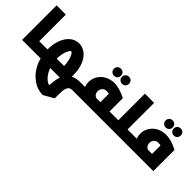

<svg xmlns="http://www.w3.org/2000/svg" viewBox="3 -1683 2976 2976"><g transform="rotate(45 1491.0 -195.0)"><path d="M375 -173.8Q384.3 -173.8 389.6 -150.4Q395 -127 395 -87.9Q395 -47.4 389.6 -23.7Q384.3 0 375 0H65.9V-756.8H268.1V-173.8Z M1171.9 -173.8Q1181.2 -173.8 1186.5 -150.4Q1191.9 -127 1191.9 -87.9Q1191.9 -47.4 1186.5 -23.7Q1181.2 0 1171.9 0H1164.1Q1138.7 0 1120.6 9.3Q1102.5 18.6 1091.8 36.1Q1081.1 53.7 1074.7 78.6Q1068.4 103.5 1066.7 135Q1064.9 166.5 1064.5 203.9Q1064 241.2 1064.9 283.2L897 377.9Q752.9 377.9 635.5 273.4Q518.1 168.9 472.2 0H375Q365.7 0 360.4 -23.7Q355 -47.4 355 -87.9Q355 -127 360.4 -150.4Q365.7 -173.8 375 -173.8H449.2V-179.2Q449.2 -298.8 486.3 -392.6Q523.4 -486.3 587.6 -537.1Q651.9 -587.9 731 -587.9Q811 -587.9 875.5 -536.6Q939.9 -485.4 977.1 -391.8Q1014.2 -298.3 1014.2 -179.2Q1014.2 -154.3 1013.2 -141.1Q1074.2 -173.8 1164.1 -173.8ZM650.9 -174.8V-173.8H812Q812 -222.2 803 -268.3Q793.9 -314.5 781 -345.5Q768.1 -376.5 754.4 -395.3Q740.7 -414.1 731 -414.1Q721.2 -414.1 707.5 -395.3Q693.8 -376.5 681.2 -345.9Q668.5 -315.4 659.7 -269.3Q650.9 -223.1 650.9 -174.8ZM682.1 0Q709.5 75.7 754.6 128.7Q799.8 181.6 852.1 198.2L861.8 191.9Q864.7 77.6 894 0Z M1521.2 -635.5Q1499.5 -613.8 1465.8 -613.8Q1432.1 -613.8 1410.4 -635.5Q1388.7 -657.2 1388.7 -690.9Q1388.7 -724.6 1410.4 -746.3Q1432.1 -768.1 1465.8 -768.1Q1499.5 -768.1 1521.2 -746.3Q1543 -724.6 1543 -690.9Q1543 -657.2 1521.2 -635.5ZM1698.2 -635.5Q1676.8 -613.8 1643.1 -613.8Q1609.4 -613.8 1587.6 -635.5Q1565.9 -657.2 1565.9 -690.9Q1565.9 -724.6 1587.6 -746.3Q1609.4 -768.1 1643.1 -768.1Q1676.8 -768.1 1698.2 -746.3Q1719.7 -724.6 1719.7 -690.9Q1719.7 -657.2 1698.2 -635.5ZM1919.9 -173.8Q1929.2 -173.8 1934.6 -150.4Q1939.9 -127 1939.9 -87.9Q1939.9 -47.4 1934.6 -23.7Q1929.2 0 1919.9 0H1171.9Q1162.6 0 1157.2 -23.7Q1151.9 -47.4 1151.9 -87.9Q1151.9 -127 1157.2 -150.4Q1162.6 -173.8 1171.9 -173.8H1271Q1254.9 -219.7 1254.9 -265.1Q1254.9 -342.3 1294.4 -405.5Q1334 -468.8 1402.3 -504.4Q1470.7 -540 1552.7 -540Q1663.1 -540 1809.1 -464.8V-173.8ZM1457 -266.1Q1457 -231.4 1474.9 -206.3Q1492.7 -181.2 1522.9 -174.8H1606.9V-359.9Q1585.4 -366.2 1554.7 -366.2Q1511.2 -366.2 1484.1 -338.4Q1457 -310.5 1457 -266.1Z M2305.7 -173.8Q2314.9 -173.8 2320.1 -150.4Q2325.2 -127 2325.2 -87.9Q2325.2 -46.9 2320.1 -23.4Q2314.9 0 2305.7 0H1919.4Q1910.2 0 1904.8 -23.7Q1899.4 -47.4 1899.4 -87.9Q1899.4 -127 1904.8 -150.4Q1910.2 -173.8 1919.4 -173.8H2001.5V-756.8H2203.6V-173.8Z M2654.5 -635.5Q2632.8 -613.8 2599.1 -613.8Q2565.4 -613.8 2543.7 -635.5Q2522 -657.2 2522 -690.9Q2522 -724.6 2543.7 -746.3Q2565.4 -768.1 2599.1 -768.1Q2632.8 -768.1 2654.5 -746.3Q2676.3 -724.6 2676.3 -690.9Q2676.3 -657.2 2654.5 -635.5ZM2831.5 -635.5Q2810.1 -613.8 2776.4 -613.8Q2742.7 -613.8 2720.9 -635.5Q2699.2 -657.2 2699.2 -690.9Q2699.2 -724.6 2720.9 -746.3Q2742.7 -768.1 2776.4 -768.1Q2810.1 -768.1 2831.5 -746.3Q2853 -724.6 2853 -690.9Q2853 -657.2 2831.5 -635.5ZM2686 -540Q2796.4 -540 2942.4 -464.8V0H2305.2Q2295.9 0 2290.5 -23.7Q2285.2 -47.4 2285.2 -87.9Q2285.2 -127 2290.5 -150.4Q2295.9 -173.8 2305.2 -173.8H2404.3Q2388.2 -219.7 2388.2 -265.1Q2388.2 -342.3 2427.7 -405.5Q2467.3 -468.8 2535.6 -504.4Q2604 -540 2686 -540ZM2590.3 -266.1Q2590.3 -231.4 2608.2 -206.3Q2626 -181.2 2656.2 -174.8H2740.2V-359.9Q2718.8 -366.2 2688 -366.2Q2644.5 -366.2 2617.4 -338.4Q2590.3 -310.5 2590.3 -266.1Z"/></g></svg>

Font: Montserrat-Arabic ExtraBold
Style: Regular
Weight: 800
Designer: Mohamed Gaber
Foundry: Kief Type Foundry
Version: Version 5.008;PS 005.008;hotconv 1.0.88;makeotf.lib2.5.64775